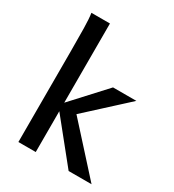

<svg xmlns="http://www.w3.org/2000/svg" viewBox="-148 -672 687 758"><g transform="rotate(30 196.0 -293.0)"><path d="M280.8 0 116.7 -203.6 166 -242.2 385.3 0ZM51.8 0Q51.8 0 51.8 -25.1Q51.8 -50.3 51.8 -91.1Q51.8 -131.8 51.8 -179.9Q51.8 -228 51.8 -274.9Q51.8 -321.8 51.8 -358.6Q51.8 -395.5 51.8 -413.6Q51.8 -472.7 51 -517.3Q50.3 -562 46.4 -585.9H130.9V0ZM176.3 -192.4 111.3 -203.6 267.6 -373.5H374Z"/></g></svg>

Font: Harmattan Medium
Style: Regular
Weight: 500
Designer: George W. Nuss III and SIL International
Foundry: SIL International
Version: Version 4.000